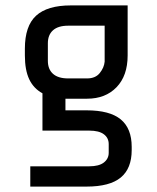

<svg xmlns="http://www.w3.org/2000/svg" viewBox="-20 -520 580 710"><path d="M300 170H92V95H310Q346 95 364 81Q382 67 382 45V13Q382 -10 364 -23.5Q346 -37 310 -37H137V-175Q104 -193 88 -227Q72 -261 72 -315V-340Q72 -424 113.5 -462Q155 -500 242 -500H452V-315Q452 -240 411 -197.5Q370 -155 302 -155H222V-112H300Q386 -112 426.5 -78.5Q467 -45 467 23V35Q467 103 426.5 136.5Q386 170 300 170ZM367 -292V-425H232Q195 -425 176 -408Q157 -391 157 -360V-295Q157 -264 176 -247Q195 -230 232 -230H302Q333 -230 349 -250Q365 -270 367 -292Z"/></svg>

Font: Share Tech Mono
Style: Regular
Weight: 400
Designer: Ralph Oliver du Carrois
Foundry: Ralph Oliver du Carrois
Version: Version 1.003